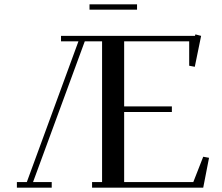

<svg xmlns="http://www.w3.org/2000/svg" viewBox="-20 -868 1026 888"><path d="M58.1 0V-25.9H104L342.8 -676.8H262.2V-702.1H881.8L883.8 -709L910.2 -702.1L880.9 -559.1L855 -564V-676.8H554.2V-376H774.9V-350.1H554.2V-25.9H874L919.9 -143.1L946.8 -138.2L919.9 0H405.8V-25.9H452.1V-676.8H372.1L132.8 -25.9H219.2V0ZM394 -823.2V-848.1H613.8V-823.2Z"/></svg>

Font: Dehuti
Style: Bold
Weight: 700
Version: Version 1.2